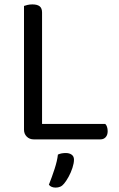

<svg xmlns="http://www.w3.org/2000/svg" viewBox="-20 -633 541 872"><path d="M89 -355H171V-8L133 0Q114 0 101.5 -12.5Q89 -25 89 -44ZM133 0V-70H458Q463 -66 466 -57Q469 -48 469 -37Q469 -20 460 -10Q451 0 436 0ZM171 -295H89V-606Q94 -608 104.5 -610.5Q115 -613 127 -613Q149 -613 160 -604.5Q171 -596 171 -576ZM271 201Q263 211 253.5 215Q244 219 233 219Q212 219 202 206Q216 171 228 134Q240 97 243 69Q252 65 260.5 63.5Q269 62 279 62Q295 62 305.5 69.5Q316 77 316 92Q316 108 309 129.5Q302 151 291.5 170Q281 189 271 201Z"/></svg>

Font: Baloo Bhaina 2
Style: Regular
Weight: 400
Designer: Yesha Goshar, Manish Minz, Shuchita Grover and Ek Type
Foundry: Ek Type
Version: Version 1.700